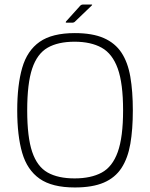

<svg xmlns="http://www.w3.org/2000/svg" viewBox="-20 -821 663 847"><path d="M56 -334Q56 -446 78 -522Q100 -598 155 -636.5Q210 -675 310 -675Q388 -675 438 -653Q488 -631 516 -588.5Q544 -546 555 -482Q566 -418 566 -334Q566 -250 555 -186.5Q544 -123 516 -80Q488 -37 438 -15.5Q388 6 310 6Q210 6 155 -32.5Q100 -71 78 -146.5Q56 -222 56 -334ZM100 -334Q100 -216 122 -151Q144 -86 190 -60Q236 -34 309 -34Q381 -34 428.5 -59.5Q476 -85 499.5 -150.5Q523 -216 523 -334Q523 -453 499.5 -518.5Q476 -584 428.5 -610.5Q381 -637 309 -637Q236 -637 190 -610.5Q144 -584 122 -518.5Q100 -453 100 -334ZM301 -721H273Q270 -721 270 -722.5Q270 -724 271 -726L335 -797Q338 -799 340 -800Q342 -801 345 -801H384Q386 -801 386.5 -800Q387 -799 385 -797L309 -724Q307 -723 305 -722Q303 -721 301 -721Z"/></svg>

Font: Glory Thin ExtraLight
Style: Regular
Weight: 250
Version: Version 1.011